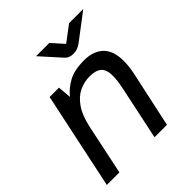

<svg xmlns="http://www.w3.org/2000/svg" viewBox="-189 -805 928 928"><g transform="rotate(-45 275.0 -341.0)"><path d="M8 0 113 -496H177L183 -427Q208 -459 248.5 -481.5Q289 -504 356 -504Q419 -504 454.5 -470Q490 -436 490 -365Q490 -331 481 -287L419 0H334L393 -279Q402 -323 402 -351Q402 -395 382 -412.5Q362 -430 319 -430Q283 -430 249 -414Q215 -398 188.5 -360Q162 -322 148 -257L94 0ZM343 -562Q313 -562 297 -581L206 -682H297L351 -621L432 -682H529L396 -581Q371 -562 343 -562Z"/></g></svg>

Font: Atkinson Hyperlegible
Style: Italic
Weight: 400
Italic angle: -12°
Designer: Elliott Scott, Megan Eiswerth, Linus Boman, Theodore Petrosky
Foundry: Braille Institute
Version: Version 1.006; ttfautohint (v1.8.3)